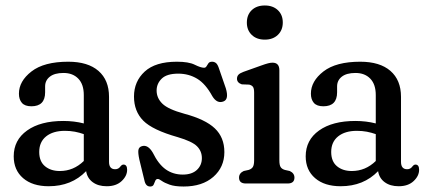

<svg xmlns="http://www.w3.org/2000/svg" viewBox="-20 -669 1552 700"><path d="M30 -99Q30 -158.5 78.8 -193.2Q127.5 -228 211 -228Q250.5 -228 285.5 -219V-322.5Q285.5 -361.5 265.5 -382.2Q245.5 -403 211.5 -403Q179 -403 161.8 -389.5Q144.5 -376 144.5 -354V-332.5Q144.5 -281.5 94.5 -281.5Q70.5 -281.5 59.8 -294Q49 -306.5 49 -327.5Q49 -373 94.8 -408.5Q140.5 -444 229 -444Q300.5 -444 339 -410.5Q377.5 -377 377.5 -316V-79Q377.5 -52 400 -52Q412 -52 419 -62Q424.5 -69 430 -69Q443.5 -69 443.5 -50Q443.5 -27.5 423.5 -8.8Q403.5 10 369 10Q338 10 318 -4.8Q298 -19.5 294 -45Q241 10 157.5 10Q98.5 10 64.2 -19.5Q30 -49 30 -99ZM123 -115Q123 -80.5 144 -63Q165 -45.5 198 -45.5Q248 -45.5 285.5 -82V-180Q270 -185.5 253 -188.8Q236 -192 216.5 -192Q173.5 -192 148.2 -171.8Q123 -151.5 123 -115Z M646.5 -32.5Q679.5 -32.5 697.8 -49.5Q716 -66.5 716 -92.5Q716 -118 698.2 -135.8Q680.5 -153.5 628 -169Q536 -195 502.2 -229.2Q468.5 -263.5 468.5 -317Q468.5 -372 507.5 -408Q546.5 -444 625 -444Q668 -444 690 -433Q712 -422 724 -422Q730 -422 733 -427.5Q736 -433 740 -438.5Q744 -444 753.5 -444Q761.5 -444 767.8 -438.8Q774 -433.5 779 -417.5L803.5 -346.5Q815 -307.5 795.5 -299.5Q771.5 -289.5 754 -318.5Q729.5 -363.5 698.8 -382Q668 -400.5 630 -400.5Q588 -400.5 569.5 -382.2Q551 -364 551 -339Q551 -311.5 572 -291Q593 -270.5 651.5 -254.5Q728.5 -234 763.2 -201Q798 -168 798 -114.5Q798 -59.5 757.8 -24.2Q717.5 11 649.5 11Q617 11 598.2 4.2Q579.5 -2.5 569.8 -9.5Q560 -16.5 555.5 -16.5Q548.5 -16.5 546 -9.5Q543.5 -2.5 540.2 4.2Q537 11 527.5 11Q511 11 506.5 -11.5L488 -87.5Q483 -110.5 484.5 -121.5Q486 -132.5 497 -136Q519 -143 537 -112.5Q557.5 -70.5 584.2 -51.5Q611 -32.5 646.5 -32.5Z M945.5 -524.5Q915.5 -524.5 897.8 -541.8Q880 -559 880 -586.5Q880 -615 897.8 -632Q915.5 -649 945.5 -649Q975 -649 993 -632Q1011 -615 1011 -587Q1011 -559 993 -541.8Q975 -524.5 945.5 -524.5ZM998.5 -413V-84.5Q998.5 -68 1002.8 -60.5Q1007 -53 1018.5 -49.5L1036.5 -45.5Q1053.5 -37.5 1053.5 -21.5Q1053.5 0 1028.5 0H876.5Q851.5 0 851.5 -21.5Q851.5 -37.5 868.5 -45.5L886.5 -49.5Q897.5 -53 902 -60.5Q906.5 -68 906.5 -84.5V-331.5Q906.5 -346 902.5 -352Q898.5 -358 888.5 -360.5L861.5 -361.5Q844 -367.5 844 -382Q844 -390.5 849 -396.2Q854 -402 867.5 -407L932 -430Q948.5 -436 957.5 -438.2Q966.5 -440.5 973.5 -440.5Q998.5 -440.5 998.5 -413Z M1094.5 -99Q1094.5 -158.5 1143.2 -193.2Q1192 -228 1275.5 -228Q1315 -228 1350 -219V-322.5Q1350 -361.5 1330 -382.2Q1310 -403 1276 -403Q1243.5 -403 1226.2 -389.5Q1209 -376 1209 -354V-332.5Q1209 -281.5 1159 -281.5Q1135 -281.5 1124.2 -294Q1113.5 -306.5 1113.5 -327.5Q1113.5 -373 1159.2 -408.5Q1205 -444 1293.5 -444Q1365 -444 1403.5 -410.5Q1442 -377 1442 -316V-79Q1442 -52 1464.5 -52Q1476.5 -52 1483.5 -62Q1489 -69 1494.5 -69Q1508 -69 1508 -50Q1508 -27.5 1488 -8.8Q1468 10 1433.5 10Q1402.5 10 1382.5 -4.8Q1362.5 -19.5 1358.5 -45Q1305.5 10 1222 10Q1163 10 1128.8 -19.5Q1094.5 -49 1094.5 -99ZM1187.5 -115Q1187.5 -80.5 1208.5 -63Q1229.5 -45.5 1262.5 -45.5Q1312.5 -45.5 1350 -82V-180Q1334.5 -185.5 1317.5 -188.8Q1300.5 -192 1281 -192Q1238 -192 1212.8 -171.8Q1187.5 -151.5 1187.5 -115Z"/></svg>

Font: Fraunces 144pt S100
Style: Regular
Weight: 400
Version: Version 1.000; ttfautohint (v1.8.3)